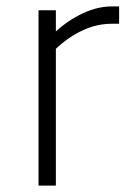

<svg xmlns="http://www.w3.org/2000/svg" viewBox="-20 -578 421 598"><path d="M351 -558V-504H328Q281 -504 236.5 -483Q192 -462 154 -426V0H100V-546H154V-480Q192 -515 238 -536.5Q284 -558 328 -558Z"/></svg>

Font: Biryani UltraLight
Style: Regular
Weight: 250
Designer: Dan Reynolds and Mathieu Réguer
Foundry: Dan Reynolds and Mathieu Réguer
Version: Version 1.003; ttfautohint (v1.1) -l 5 -r 5 -G 72 -x 0 -D la